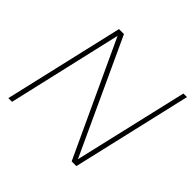

<svg xmlns="http://www.w3.org/2000/svg" viewBox="-172 -884 1064 1064"><g transform="rotate(45 360.5 -352.0)"><path d="M25 0 188 -704H227L537 -33L693 -704H721L558 0H521L209 -672L54 0Z"/></g></svg>

Font: Prodigy Sans ExtraLight
Style: Italic
Weight: 200
Italic angle: -13°
Designer: Wei Huang
Foundry: Wei Huang
Version: Version 1.003; ttfautohint (v1.8.3)